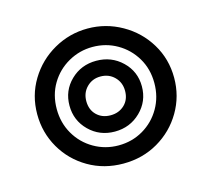

<svg xmlns="http://www.w3.org/2000/svg" viewBox="-79 -582 753 684"><g transform="rotate(-15 297.5 -240.0)"><path d="M45 -240Q45 -309 79.5 -366Q114 -423 172 -456Q230 -489 297 -489Q364 -489 422.5 -456Q481 -423 515.5 -366Q550 -309 550 -240Q550 -172 516.5 -115Q483 -58 425.5 -24.5Q368 9 297 9Q226 9 168.5 -24.5Q111 -58 78 -115Q45 -172 45 -240ZM477 -240Q477 -292 452.5 -333Q428 -374 387 -397.5Q346 -421 297 -421Q249 -421 207.5 -397.5Q166 -374 141.5 -333Q117 -292 117 -240Q117 -189 141 -147.5Q165 -106 206.5 -82Q248 -58 297 -58Q347 -58 388 -82Q429 -106 453 -147.5Q477 -189 477 -240ZM164 -240Q164 -295 202.5 -332.5Q241 -370 297 -370Q353 -370 392 -332.5Q431 -295 431 -240Q431 -185 392 -147Q353 -109 297 -109Q241 -109 202.5 -147Q164 -185 164 -240ZM369 -240Q369 -271 348.5 -291.5Q328 -312 297 -312Q267 -312 246.5 -291.5Q226 -271 226 -240Q226 -208 246 -188.5Q266 -169 297 -169Q328 -169 348.5 -188.5Q369 -208 369 -240Z"/></g></svg>

Font: K2D
Style: Regular
Weight: 400
Version: Version 1.000; ttfautohint (v1.6)